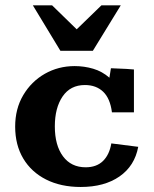

<svg xmlns="http://www.w3.org/2000/svg" viewBox="-20 -708 594 742"><path d="M292 14.6Q215.3 14.6 158.2 -14.2Q101.1 -43 69.8 -95.5Q38.6 -147.9 38.6 -218.8Q38.6 -287.6 69.8 -340.3Q101.1 -393.1 153.3 -422.9Q205.6 -452.6 268.6 -452.6Q305.2 -452.6 340.1 -442.4Q375 -432.1 402.8 -407.7L408.7 -444.3Q420.9 -443.8 436.5 -443.1Q452.1 -442.4 468.5 -441.7Q484.9 -440.9 497.6 -439.5V-273.9H412.6Q405.8 -327.6 378.7 -353.5Q351.6 -379.4 308.1 -379.4Q252 -379.4 221.9 -335.2Q191.9 -291 191.9 -219.7Q191.9 -146.5 223.4 -104Q254.9 -61.5 311 -61.5Q353 -61.5 377.9 -85.7Q402.8 -109.9 410.2 -153.8L514.2 -140.6Q500.5 -66.9 441.9 -26.1Q383.3 14.6 292 14.6ZM213.4 -511.7 106.9 -687.5H181.2L276.4 -594.7L372.1 -687.5H446.8L338.9 -511.7Z"/></svg>

Font: Kameron
Style: Regular
Weight: 400
Designer: Vernon Adams
Foundry: Vernon Adams
Version: Version 1.100